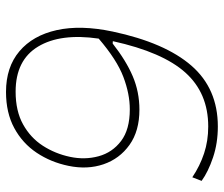

<svg xmlns="http://www.w3.org/2000/svg" viewBox="-73 -663 745 639"><g transform="rotate(90 299.5 -343.5)"><path d="M286 9Q203.5 9 150.8 -35.5Q98 -80 80.2 -159.8Q62.5 -239.5 85 -346Q122 -520 198.5 -608Q275 -696 401 -696Q456.5 -696 504 -680Q551.5 -664 582 -642L570 -611Q532 -636.5 490.5 -650.2Q449 -664 401 -664Q290 -664 221.8 -588.2Q153.5 -512.5 117 -346.5L125 -346Q181.5 -390.5 233.8 -412.8Q286 -435 345 -435Q416 -435 462.2 -402Q508.5 -369 526.8 -315.2Q545 -261.5 532 -199Q520 -140.5 488.5 -93.2Q457 -46 406.2 -18.5Q355.5 9 286 9ZM344 -403Q292.5 -403 235.8 -381.5Q179 -360 108.5 -299.5Q90 -172.5 135 -97.8Q180 -23 285 -23Q349.5 -23 394 -47.8Q438.5 -72.5 465 -113.5Q491.5 -154.5 502 -204Q512.5 -253.5 500 -299.2Q487.5 -345 449.2 -374Q411 -403 344 -403Z"/></g></svg>

Font: Commissioner Thin
Style: Italic
Weight: 100
Italic angle: -12°
Designer: Kostas Bartsokas
Foundry: Kostas Bartsokas
Version: Version 1.000; ttfautohint (v1.8.3)